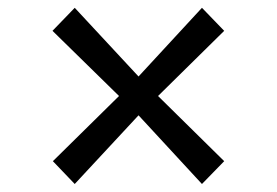

<svg xmlns="http://www.w3.org/2000/svg" viewBox="-20 -558 709 492"><path d="M285 -312 114.5 -479 171.5 -538 335 -362 497.5 -538 554.5 -479 385 -312 554.5 -145 497.5 -86.5 335 -262.5 171.5 -86.5 115.5 -145Z"/></svg>

Font: Merriweather 48pt SemiBold
Style: Regular
Weight: 600
Version: Version 2.100